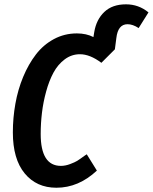

<svg xmlns="http://www.w3.org/2000/svg" viewBox="-20 -861 713 896"><path d="M567.9 -840.8Q627 -840.8 672.9 -803.2L627 -730Q599.6 -748 575.2 -748Q530.3 -748 522.9 -683.1L516.1 -630.9L453.1 -567.9Q399.9 -607.9 353 -607.9Q314 -607.9 282 -584Q250 -560.1 229.5 -522Q209 -483.9 195.3 -433.8Q181.6 -383.8 175.8 -334.5Q169.9 -285.2 169.9 -235.8Q169.9 -86.9 264.2 -86.9Q285.2 -86.9 307.6 -95.5Q330.1 -104 340.3 -110.4Q350.6 -116.7 377.4 -136.2Q379.4 -137.2 380.1 -137.7Q380.9 -138.2 382.3 -139.2Q383.8 -140.1 384.8 -141.1L432.1 -64.9Q346.7 15.1 243.2 15.1Q150.4 15.1 95.2 -51.8Q40 -118.7 40 -243.2Q40 -311 51.8 -377Q63.5 -442.9 88.1 -502.2Q112.8 -561.5 147.5 -606.7Q182.1 -651.9 231.4 -678.5Q280.8 -705.1 338.9 -705.1Q382.8 -705.1 416 -688L419.9 -711.9Q429.7 -770 467 -805.4Q504.4 -840.8 567.9 -840.8Z"/></svg>

Font: Fira Sans Compressed Medium
Style: Italic
Weight: 500
Width: 3
Italic angle: -8°
Designer: Carrois Corporate & Edenspiekermann AG
Foundry: Carrois Corporate GbR & Edenspiekermann AG
Version: Version 4.203;PS 004.203;hotconv 1.0.88;makeotf.lib2.5.64775